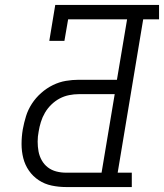

<svg xmlns="http://www.w3.org/2000/svg" viewBox="-20 -755 662 775"><path d="M247 0Q217 0 188.5 -6Q160 -12 136.5 -27.5Q113 -43 97 -66Q81 -89 74 -116.5Q67 -144 67 -173.5Q67 -203 72 -233Q77 -260 85 -286Q93 -312 108.5 -336Q124 -360 146 -379.5Q168 -399 193.5 -411.5Q219 -424 245.5 -428.5Q272 -433 298 -433H452L493 -677H255L240 -590H179L203 -735H622V-677H558L455 -58H512V0ZM390 -58 443 -375H299Q279 -375 259 -371Q239 -367 221 -357.5Q203 -348 187.5 -333Q172 -318 161.5 -300Q151 -282 145 -262.5Q139 -243 136 -224Q132 -204 132 -183.5Q132 -163 135.5 -144Q139 -125 148.5 -108Q158 -91 173 -79.5Q188 -68 207 -63Q226 -58 246 -58Z"/></svg>

Font: Iosevka HT Light Extended
Style: Italic
Weight: 300
Width: 7
Italic angle: -9°
Monospace: yes
Designer: Belleve Invis
Foundry: Belleve Invis
Version: Version 32.3.0; ttfautohint (v1.8.4)